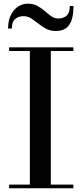

<svg xmlns="http://www.w3.org/2000/svg" viewBox="-20 -1002 439 1022"><path d="M28.5 0V-19.5H139V-730.5H28.5V-750H370.5V-730.5H250.5V-19.5H370.5V0ZM277 -837Q248 -837 225.5 -849Q203 -861 183.8 -876.5Q164.5 -892 145.5 -904Q126.5 -916 104 -916Q79.5 -916 61.2 -901Q43 -886 43 -850H23Q23 -892.5 38 -922.2Q53 -952 76.8 -967.2Q100.5 -982.5 127 -982.5Q157.5 -982.5 179.2 -970.5Q201 -958.5 218.8 -943Q236.5 -927.5 253.2 -915.5Q270 -903.5 290 -903.5Q318 -903.5 334.8 -918.8Q351.5 -934 351.5 -970H371Q371 -923 360.5 -893.5Q350 -864 329.2 -850.5Q308.5 -837 277 -837Z"/></svg>

Font: Bodoni Moda Medium
Style: Regular
Weight: 500
Designer: Owen Earl
Foundry: indestructible type
Version: Version 2.005